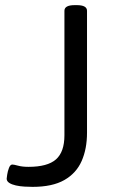

<svg xmlns="http://www.w3.org/2000/svg" viewBox="-20 -722 442 748"><path d="M279 -702Q319 -702 319 -680V-205Q319 -142 298 -94.5Q277 -47 230.5 -20.5Q184 6 107 6Q93 6 75.5 5Q58 4 42 0.5Q26 -3 16 -9.5Q6 -16 6 -26Q6 -28 8 -41.5Q10 -55 15 -68Q20 -81 28 -81Q34 -81 50.5 -76.5Q67 -72 91 -72Q165 -72 198 -101Q231 -130 231 -195V-680Q231 -702 271 -702Z"/></svg>

Font: Asap VF Beta
Style: Regular
Weight: 400
Designer: Pablo Cosgaya
Foundry: Pablo Cosgaya
Version: Version 1.007